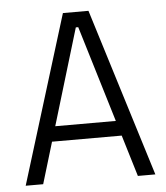

<svg xmlns="http://www.w3.org/2000/svg" viewBox="-48 -668 616 711"><g transform="rotate(-5 260.0 -312.5)"><path d="M19 0 212 -625H307L501 0H436L264 -568H255L84 0ZM102 -154V-210H420V-154Z"/></g></svg>

Font: Changa ExtraLight ExtraLight
Style: Regular
Weight: 250
Version: Version 3.002; ttfautohint (v1.8.2)